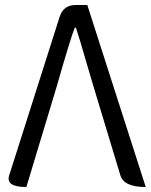

<svg xmlns="http://www.w3.org/2000/svg" viewBox="-20 -752 607 772"><path d="M86 0Q2 0 17 -47L220 -685Q235 -732 285 -732H331L566 0Q478 0 464 -47L356 -404Q350 -423 325 -509Q300 -596 288 -632Q284 -647 280 -639Q264 -600 208 -404L86 0Z"/></svg>

Font: Swei Half Moon CJK TC
Style: DemiLight
Weight: 350
Version: Version 2.125